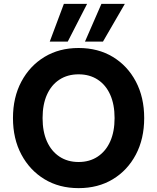

<svg xmlns="http://www.w3.org/2000/svg" viewBox="-20 -960 812 992"><path d="M386 12Q286 12 210 -34Q134 -80 90.5 -161.5Q47 -243 47 -350Q47 -457 90.5 -538.5Q134 -620 210 -666Q286 -712 386 -712Q487 -712 563 -666Q639 -620 682 -538.5Q725 -457 725 -350Q725 -243 682 -161.5Q639 -80 563 -34Q487 12 386 12ZM386 -123Q443 -123 485 -151Q527 -179 549.5 -229.5Q572 -280 572 -350Q572 -420 549.5 -470.5Q527 -521 485 -548.5Q443 -576 386 -576Q329 -576 287 -548.5Q245 -521 222.5 -470.5Q200 -420 200 -350Q200 -280 222.5 -229.5Q245 -179 287 -151Q329 -123 386 -123ZM419 -745 504 -940H625L512 -745ZM237 -745 310 -940H430L330 -745Z"/></svg>

Font: DM Sans 11pt Black
Style: Regular
Weight: 900
Version: Version 4.004;gftools[0.9.30]